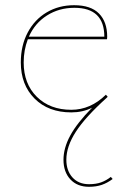

<svg xmlns="http://www.w3.org/2000/svg" viewBox="-20 -429 487 738"><path d="M413 259Q393 274 371.5 281.5Q350 289 322 289Q277 289 250.5 260.5Q224 232 224 185Q224 140 250 92Q276 44 334 -15Q298 3 254 3Q166 3 113 -50Q60 -103 60 -189Q60 -254 86.5 -304Q113 -354 159.5 -381.5Q206 -409 265 -409Q329 -409 360.5 -377Q392 -345 392 -288Q392 -281 391 -278H87Q71 -236 71 -189Q71 -107 121.5 -57Q172 -7 254 -7Q328 -7 387 -65L394 -57L390 -53Q308 21 271.5 77.5Q235 134 235 185Q235 227 258.5 253Q282 279 322 279Q349 279 368.5 272Q388 265 406 251ZM91 -288H381Q381 -399 266 -399Q207 -399 160.5 -369.5Q114 -340 91 -288Z"/></svg>

Font: Ysabeau Hairline
Style: Regular
Weight: 100
Designer: Christian Thalmann (Catharsis Fonts)
Version: Version 0.003